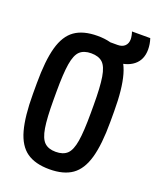

<svg xmlns="http://www.w3.org/2000/svg" viewBox="-152 -914 830 1015"><g transform="rotate(20 262.5 -407.0)"><path d="M373 -642Q352 -642 332 -643.5Q312 -645 290 -648L303 -731H365Q391 -731 405.5 -745Q420 -759 420 -783Q420 -791 417.5 -804Q415 -817 412 -824H515Q520 -809 522.5 -793.5Q525 -778 525 -763Q525 -705 485.5 -673.5Q446 -642 373 -642ZM250 10Q170 10 122.5 -23.5Q75 -57 54 -133Q33 -209 33 -335V-395Q33 -522 54 -597.5Q75 -673 122.5 -706.5Q170 -740 250 -740Q330 -740 377.5 -706.5Q425 -673 446.5 -597.5Q468 -522 468 -395V-335Q468 -209 446.5 -133Q425 -57 377.5 -23.5Q330 10 250 10ZM250 -88Q292 -88 314.5 -109.5Q337 -131 346 -186Q355 -241 355 -343V-388Q355 -490 346 -545Q337 -600 314.5 -621Q292 -642 250 -642Q209 -642 186.5 -621Q164 -600 155 -545Q146 -490 146 -388V-343Q146 -241 155 -186Q164 -131 186.5 -109.5Q209 -88 250 -88Z"/></g></svg>

Font: M PLUS 1 Code Medium
Style: Regular
Weight: 500
Designer: Coji Morishita
Foundry: UNDERFOREST DESIGN
Version: Version 1.002